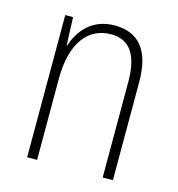

<svg xmlns="http://www.w3.org/2000/svg" viewBox="-86 -615 640 690"><g transform="rotate(15 233.5 -269.5)"><path d="M258 -539C175 -539 130 -484 111 -425H109L105 -529H76V0H113V-302C113 -439 171 -505 254 -505C319 -505 357 -461 357 -356V0H395V-365C395 -485 346 -539 258 -539Z"/></g></svg>

Font: Noto Sans Devanagari UI Condensed ExtraLight
Style: Regular
Weight: 200
Width: 3
Designer: Jelle Bosma - Monotype Design Team
Foundry: Monotype Imaging Inc.
Version: Version 2.004